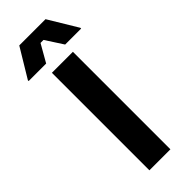

<svg xmlns="http://www.w3.org/2000/svg" viewBox="-320 -878 905 905"><g transform="rotate(-45 133.0 -425.0)"><path d="M-41.7 -700H75L125 -787.5H145L201.7 -700H308.3V-705L220.8 -850H45.8L-41.7 -705ZM63.3 0H203.3V-650H63.3Z"/></g></svg>

Font: Familjen Grotesk GF
Style: Bold
Weight: 700
Designer: Anders Wikstroem, Jonas Baeckman, Matilda Gysing, Kristian Moeller
Foundry: Familjen STHLM AB
Version: Version 2.000; Beta; Release 4; Build 6